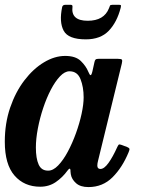

<svg xmlns="http://www.w3.org/2000/svg" viewBox="-23 -765 586 800"><path d="M513 -131Q487 -67.5 446 -26.5Q405 14.5 345.5 14.5Q312 14.5 293.8 -1.8Q275.5 -18 272 -39Q271 -46 270.8 -49.8Q270.5 -53.5 270.5 -57Q269 -68.5 258.5 -54.5Q237.5 -25.5 209.2 -6.2Q181 13 144.5 13Q78 13 37.5 -33.5Q-3 -80 -3 -174.5Q-3 -251 19.2 -316.2Q41.5 -381.5 78.5 -430Q115.5 -478.5 160 -505.2Q204.5 -532 248.5 -532Q292 -532 313.8 -510.8Q335.5 -489.5 345 -466Q350.5 -452.5 354.2 -451.8Q358 -451 362 -467.5L370.5 -506Q372 -513.5 375.2 -516.8Q378.5 -520 388.5 -520H467Q482.5 -520 485 -516.2Q487.5 -512.5 484.5 -500L385.5 -95Q382.5 -84 382.5 -75Q382.5 -61 395.5 -61Q411 -61 429 -86Q447 -111 465.5 -152Q469.5 -160.5 472 -162.5Q474.5 -164.5 484 -161L506.5 -152.5Q515 -149 516.2 -145.2Q517.5 -141.5 513 -131ZM325.5 -359.5Q325.5 -402 312.5 -435Q299.5 -468 266.5 -468Q247 -468 227 -447Q207 -426 189 -391.5Q171 -357 157 -315Q143 -273 134.8 -230Q126.5 -187 126.5 -150.5Q126.5 -105 138 -79.5Q149.5 -54 177 -54Q198 -53.5 219.2 -75.5Q240.5 -97.5 259.5 -133Q278.5 -168.5 293.5 -210Q308.5 -251.5 317 -291Q325.5 -330.5 325.5 -359.5ZM334.5 -601Q261.5 -601 242.2 -637.2Q223 -673.5 236 -735.5Q238 -745 249.5 -745H271.5Q280 -745 279 -737Q271.5 -678.5 342.5 -678.5Q410.5 -678.5 431 -730.5Q434 -737.5 435.2 -741.2Q436.5 -745 445.5 -745H472.5Q480 -745 480.8 -742.8Q481.5 -740.5 480 -733Q464.5 -672.5 430.2 -636.8Q396 -601 334.5 -601Z"/></svg>

Font: Besley* Narrow Semi
Style: Italic
Weight: 600
Width: 4
Italic angle: -13°
Designer: Owen Earl
Foundry: indestructible type*
Version: Version 3.000; ttfautohint (v1.8.3)